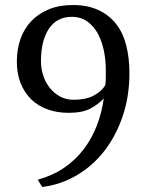

<svg xmlns="http://www.w3.org/2000/svg" viewBox="-20 -732 573 764"><path d="M47 -487Q47 -536 61.5 -577Q76 -618 104.5 -648Q133 -678 174.5 -695Q216 -712 270 -712Q328 -712 370.5 -692.5Q413 -673 441 -638Q469 -603 482 -552.5Q495 -502 495 -441Q495 -348 468 -269Q441 -190 394.5 -130.5Q348 -71 284.5 -34Q221 3 148 12L130 -17Q189 -33 234.5 -64Q280 -95 312.5 -137.5Q345 -180 365 -231.5Q385 -283 393 -340Q370 -316 338.5 -299.5Q307 -283 253 -283Q208 -283 170 -296.5Q132 -310 105 -336Q78 -362 62.5 -400Q47 -438 47 -487ZM143 -488Q143 -459 152 -431.5Q161 -404 178 -382.5Q195 -361 219 -348Q243 -335 273 -335Q321 -335 352.5 -351.5Q384 -368 399 -393Q401 -406 401 -425.5Q401 -445 401 -456Q401 -492 393.5 -529.5Q386 -567 370 -597Q354 -627 328 -646Q302 -665 266 -665Q206 -665 174.5 -617.5Q143 -570 143 -488Z"/></svg>

Font: PT Serif
Style: Regular
Weight: 400
Designer: A.Korolkova, O.Umpeleva, V.Yefimov
Foundry: ParaType Ltd
Version: Version 1.000W OFL; ttfautohint (v1.6)